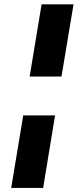

<svg xmlns="http://www.w3.org/2000/svg" viewBox="-20 -748 387 904"><path d="M89.4 -204.6H239.3L183.1 136.7H32.7ZM326.2 -727.5 269.5 -387.7H119.6L175.8 -727.5Z"/></svg>

Font: Inter Display ExtraBold
Style: Italic
Weight: 800
Italic angle: -9.39999°
Designer: Rasmus Andersson
Foundry: rsms
Version: Version 4.000;git-a52131595